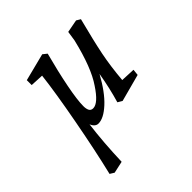

<svg xmlns="http://www.w3.org/2000/svg" viewBox="-200 -669 1111 1111"><g transform="rotate(-45 355.0 -113.5)"><path d="M218 -417 137 -421V-461L306 -504L331 -484Q300 -367 281 -270Q262 -173 262 -123Q262 -101 269 -87.5Q276 -74 294 -74Q335 -74 392 -161Q452 -248 495 -429L504 -489L583 -504L608 -489Q571 -346 554 -261Q537 -176 528 -71L616 -67L612 -29L444 16L417 0Q444 -92 460 -189Q407 -92 351.5 -41Q296 10 253 10Q240 10 229.5 1Q219 -8 213 -24Q196 108 191 261L118 277L92 261Q128 112 166 -91.5Q204 -295 218 -417Z"/></g></svg>

Font: Andada Pro Medium
Style: Regular
Weight: 500
Designer: Carolina Giovagnoli
Foundry: Huerta Tipografica
Version: Version 3.005; ttfautohint (v1.8.4)